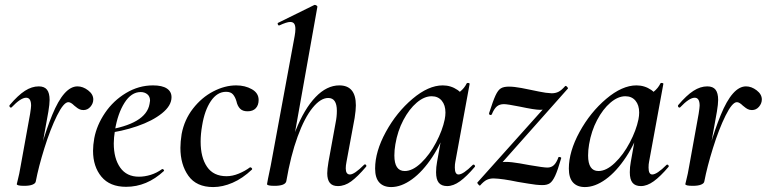

<svg xmlns="http://www.w3.org/2000/svg" viewBox="-20 -745 3107 778"><path d="M294 -395Q316 -395 337 -379Q358 -363 358 -342Q358 -326 346.5 -312.5Q335 -299 318 -299Q308 -299 300.5 -303Q293 -307 288 -311.5Q283 -316 281 -317Q267 -331 257 -331Q238 -331 211 -276.5Q184 -222 160 -145Q136 -68 125 -10L115 -11Q144 -163 191.5 -279Q239 -395 294 -395ZM48 1 53 -20Q55 -28 58 -41.5Q61 -55 64 -74L102 -284Q106 -310 106 -317Q106 -349 86 -349Q64 -349 27 -310Q26 -309 24 -309Q21 -309 19 -312.5Q17 -316 19 -319Q53 -359 81 -377Q109 -395 137 -395Q160 -395 170.5 -381.5Q181 -368 181 -340Q181 -323 176 -293L125 -10Q124 -2 112 3Q100 8 78 8Q48 8 48 1Z M357 -134Q357 -157 362 -185Q372 -238 405.5 -287.5Q439 -337 490.5 -368Q542 -399 600 -399Q637 -399 656 -386.5Q675 -374 675 -351Q675 -317 636.5 -286Q598 -255 535.5 -233.5Q473 -212 404 -204L406 -217Q572 -242 586 -324Q588 -334 588 -337Q588 -354 577 -363Q566 -372 550 -372Q512 -372 484.5 -328.5Q457 -285 446 -218Q441 -186 441 -164Q441 -103 467 -66Q493 -29 543 -29Q566 -29 590.5 -36.5Q615 -44 637 -60H638Q641 -60 643.5 -57Q646 -54 644 -52Q575 12 491 12Q425 12 391 -29Q357 -70 357 -134Z M711 -146Q711 -170 716 -202Q727 -260 762 -305Q797 -350 844 -374.5Q891 -399 937 -399Q973 -399 1000.5 -383.5Q1028 -368 1028 -340Q1028 -319 1016.5 -306.5Q1005 -294 983 -294Q963 -294 952.5 -305Q942 -316 938 -335Q933 -352 924 -362.5Q915 -373 896 -373Q860 -373 834.5 -335.5Q809 -298 799 -236Q793 -202 793 -171Q793 -107 819 -69Q845 -31 898 -31Q922 -31 947.5 -41.5Q973 -52 993 -67H994Q997 -67 1000 -64Q1003 -61 1001 -58Q963 -22 922.5 -4.5Q882 13 844 13Q776 13 743.5 -32.5Q711 -78 711 -146Z M1062 1 1066 -21Q1076 -68 1077 -74L1174 -599Q1177 -616 1177 -627Q1177 -642 1172 -649Q1167 -656 1156 -656Q1142 -656 1112 -642H1110Q1107 -642 1105.5 -647Q1104 -652 1108 -653L1254 -725H1256Q1260 -725 1263.5 -722Q1267 -719 1266 -717L1140 -10Q1135 8 1092 8Q1062 8 1062 1ZM1306 -43Q1306 -59 1311 -89L1340 -248Q1345 -272 1345 -296Q1345 -348 1310 -348Q1279 -348 1246.5 -308Q1214 -268 1186 -191.5Q1158 -115 1140 -10L1124 -11Q1143 -128 1178 -216Q1213 -304 1258.5 -351.5Q1304 -399 1355 -399Q1422 -399 1422 -318Q1422 -299 1417 -267L1384 -89Q1381 -74 1381 -63Q1381 -38 1398 -38Q1416 -38 1455 -77Q1457 -79 1459 -79Q1462 -79 1464 -75.5Q1466 -72 1463 -69Q1429 -29 1403 -10Q1377 9 1349 9Q1327 9 1316.5 -4Q1306 -17 1306 -43Z M1500 -62Q1500 -131 1543.5 -210.5Q1587 -290 1651.5 -344.5Q1716 -399 1774 -399Q1807 -399 1834 -380.5Q1861 -362 1864 -326L1810 -357Q1826 -359 1844 -373.5Q1862 -388 1871 -407Q1873 -409 1876 -409Q1879 -409 1881.5 -407.5Q1884 -406 1883 -405L1825 -89Q1823 -80 1823 -66Q1823 -38 1838 -38Q1857 -38 1896 -77Q1897 -78 1899 -78Q1902 -78 1904 -74.5Q1906 -71 1904 -69Q1871 -30 1844 -10.5Q1817 9 1792 9Q1769 9 1758 -4.5Q1747 -18 1747 -47Q1747 -68 1751 -89L1776 -229L1796 -246Q1771 -168 1732 -109Q1693 -50 1649.5 -18.5Q1606 13 1565 13Q1534 13 1517 -5.5Q1500 -24 1500 -62ZM1782 -261Q1785 -276 1785 -289Q1785 -319 1770 -337Q1755 -355 1729 -355Q1699 -355 1668.5 -329Q1638 -303 1614.5 -258.5Q1591 -214 1582 -160Q1578 -137 1578 -115Q1578 -52 1620 -52Q1652 -52 1686.5 -85Q1721 -118 1747 -167.5Q1773 -217 1782 -261Z M1924 7Q1922 7 1917.5 1.5Q1913 -4 1914 -5L2232 -360L2226 -349Q2213 -320 2201 -310Q2189 -300 2168 -300Q2147 -300 2086 -313Q2036 -323 2022 -323Q2004 -323 1993 -313.5Q1982 -304 1973 -282Q1972 -279 1968 -279Q1965 -279 1963 -281Q1961 -283 1962 -287Q1978 -337 1988 -358.5Q1998 -380 2009.5 -387Q2021 -394 2042 -394Q2063 -394 2092.5 -388.5Q2122 -383 2130 -381Q2136 -380 2164 -374Q2192 -368 2215 -367Q2231 -367 2243 -373Q2255 -379 2270 -396L2272 -397Q2275 -397 2279 -392Q2283 -387 2281 -386L1964 -29L1962 -40Q1975 -67 1990.5 -78Q2006 -89 2028 -89Q2052 -89 2086 -83Q2120 -77 2125 -76Q2183 -66 2198 -66Q2214 -66 2224.5 -76Q2235 -86 2243 -108Q2243 -109 2246 -109Q2249 -109 2252 -107.5Q2255 -106 2254 -104Q2240 -55 2229.5 -32.5Q2219 -10 2208 -2.5Q2197 5 2178 5Q2154 5 2120.5 -1Q2087 -7 2078 -8Q2016 -21 1980 -22Q1964 -22 1952 -16Q1940 -10 1925 7Z M2285 -62Q2285 -131 2328.5 -210.5Q2372 -290 2436.5 -344.5Q2501 -399 2559 -399Q2592 -399 2619 -380.5Q2646 -362 2649 -326L2595 -357Q2611 -359 2629 -373.5Q2647 -388 2656 -407Q2658 -409 2661 -409Q2664 -409 2666.5 -407.5Q2669 -406 2668 -405L2610 -89Q2608 -80 2608 -66Q2608 -38 2623 -38Q2642 -38 2681 -77Q2682 -78 2684 -78Q2687 -78 2689 -74.5Q2691 -71 2689 -69Q2656 -30 2629 -10.5Q2602 9 2577 9Q2554 9 2543 -4.5Q2532 -18 2532 -47Q2532 -68 2536 -89L2561 -229L2581 -246Q2556 -168 2517 -109Q2478 -50 2434.5 -18.5Q2391 13 2350 13Q2319 13 2302 -5.5Q2285 -24 2285 -62ZM2567 -261Q2570 -276 2570 -289Q2570 -319 2555 -337Q2540 -355 2514 -355Q2484 -355 2453.5 -329Q2423 -303 2399.5 -258.5Q2376 -214 2367 -160Q2363 -137 2363 -115Q2363 -52 2405 -52Q2437 -52 2471.5 -85Q2506 -118 2532 -167.5Q2558 -217 2567 -261Z M3003 -395Q3025 -395 3046 -379Q3067 -363 3067 -342Q3067 -326 3055.5 -312.5Q3044 -299 3027 -299Q3017 -299 3009.5 -303Q3002 -307 2997 -311.5Q2992 -316 2990 -317Q2976 -331 2966 -331Q2947 -331 2920 -276.5Q2893 -222 2869 -145Q2845 -68 2834 -10L2824 -11Q2853 -163 2900.5 -279Q2948 -395 3003 -395ZM2757 1 2762 -20Q2764 -28 2767 -41.5Q2770 -55 2773 -74L2811 -284Q2815 -310 2815 -317Q2815 -349 2795 -349Q2773 -349 2736 -310Q2735 -309 2733 -309Q2730 -309 2728 -312.5Q2726 -316 2728 -319Q2762 -359 2790 -377Q2818 -395 2846 -395Q2869 -395 2879.5 -381.5Q2890 -368 2890 -340Q2890 -323 2885 -293L2834 -10Q2833 -2 2821 3Q2809 8 2787 8Q2757 8 2757 1Z"/></svg>

Font: Cormorant Infant SemiBold
Style: Italic
Weight: 600
Italic angle: -10°
Designer: Christian Thalmann (Catharsis Fonts)
Foundry: Catharsis Fonts
Version: Version 4.000